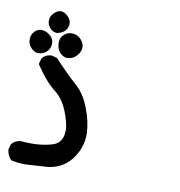

<svg xmlns="http://www.w3.org/2000/svg" viewBox="-77 -455 646 690"><g transform="rotate(10 245.5 -110.0)"><path d="M144 167Q110.8 168.9 76.2 171.4Q58.6 172.9 41.7 171.6Q24.9 170.4 9.3 167L7.8 166.5L6.8 165Q-6.3 151.9 -8.8 131.3V130.4V129.4L-3.9 111.8L-3.4 110.8L-2.9 109.9Q2.4 102.5 10.5 98.1Q18.6 93.8 28.8 92.8H29.3H29.8Q63.5 95.7 90.3 93.8Q117.2 91.8 140.1 85.4Q161.6 80.1 171.4 65.9Q181.6 51.8 182.1 27.8Q182.6 2.9 165.5 -41Q148.4 -84 117.7 -107.4Q84.5 -132.8 46.9 -189L45.4 -191.4L45.9 -193.8L50.8 -211.4L51.3 -212.4L51.8 -213.4Q63.5 -228.5 84.5 -229.5H85.4H86.4L104 -224.6L105.5 -224.1L106.9 -222.7Q156.2 -170.4 188 -142.6Q204.6 -127.9 217.3 -108.6Q230 -89.4 238.8 -64.9Q248 -41 252.7 -19.5Q257.3 2 258.3 21Q259.8 59.1 244.1 91.3Q236.3 107.4 226.3 120.4Q216.3 133.3 203.6 143.1Q179.2 161.6 144.5 167ZM34.7 -229.5Q20.5 -230.5 8.8 -243.7Q-2.9 -256.8 -2.4 -274.7Q-2 -292.5 11.2 -304.7Q24.9 -316.9 43.5 -312.5Q49.3 -311 54.2 -308.6Q59.1 -306.2 63.2 -303Q67.4 -299.8 70.8 -295.9Q81.5 -283.2 79.1 -266.1Q76.7 -250 64.7 -239.7Q52.7 -229.5 35.2 -229.5ZM138.7 -230.5Q131.8 -231.4 126 -234.9Q120.1 -238.3 114.7 -243.7Q113.3 -245.6 111.6 -247.6Q109.9 -249.5 108.6 -252Q107.4 -254.4 106.4 -257.1Q105.5 -259.8 104.7 -262.5Q104 -265.1 103.5 -268.3Q103 -271.5 102.5 -274.9Q102.1 -281.7 103 -288.1Q104 -294.4 107.2 -299.8Q110.4 -305.2 115.2 -309.6Q129.9 -322.8 148.9 -320.3Q168.5 -317.9 180.2 -302.2Q191.9 -286.6 189 -271Q186 -255.9 173.3 -243.7Q167 -236.8 158.4 -233.6Q149.9 -230.5 139.6 -230.5H139.2ZM88.4 -312.5Q81.5 -313 75.2 -316.2Q68.8 -319.3 64 -325.2Q53.7 -336.4 53.7 -352.1Q53.7 -359.9 56.9 -366.7Q60.1 -373.5 65.9 -379.4Q77.6 -391.6 90.3 -392.1Q104 -392.6 117.7 -378.4Q131.3 -364.3 128.9 -348.1Q127.9 -340.8 124.5 -334.7Q121.1 -328.6 116.2 -324.2Q110.8 -319.8 104.5 -316.9Q98.1 -314 89.8 -312.5H89.4Z"/></g></svg>

Font: NaikaiFont
Style: SemiBold
Weight: 600
Version: Version 1.89